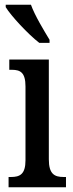

<svg xmlns="http://www.w3.org/2000/svg" viewBox="-20 -786 308 806"><path d="M145 -606H188V-619C165 -657 126 -721 110 -766H4V-756C25 -721 98 -642 145 -606ZM16 0H257V-43H247C209 -43 185 -55 185 -117V-536H19V-493H30C66 -493 87 -481 87 -423V-113C87 -54 63 -43 26 -43H16Z"/></svg>

Font: Noto Serif Ethiopic ExtraCondensed Medium
Style: Regular
Weight: 500
Width: 2
Designer: Monotype Design Team
Foundry: Monotype Imaging Inc.
Version: Version 2.102